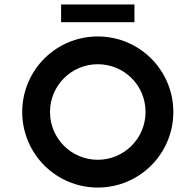

<svg xmlns="http://www.w3.org/2000/svg" viewBox="-20 -828 880 864"><path d="M420 16C608 16 760 -136 760 -324C760 -512 608 -664 420 -664C232 -664 80 -512 80 -324C80 -136 232 16 420 16ZM205 -324C205 -443 301 -539 420 -539C539 -539 635 -444 635 -324C635 -205 538 -109 420 -109C301 -109 205 -205 205 -324ZM255 -728H585V-808H255Z"/></svg>

Font: Grotesk 03
Style: Bold
Weight: 500
Designer: Frank Adebiaye, contributions by Jérémy Landes, Ariel Martín Pérez
Foundry: Velvetyne Type Foundry
Version: Version 3.000;Glyphs 3.1.2 (3150)